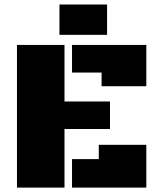

<svg xmlns="http://www.w3.org/2000/svg" viewBox="-20 -852 731 872"><path d="M57.1 0V-647.9H272.9V-391.1H479.5V-266.1H272.9V0ZM441.4 -460.4V-522.5H307.1V-647.9H644.5V-460.4ZM307.1 0V-129.4H428.7V-194.3H644.5V0ZM250 -693.8V-831.5H466.3V-693.8Z"/></svg>

Font: Black Ops One
Style: Regular
Weight: 400
Designer: James Grieshaber, Eben Sorkin
Foundry: Sorkin Type Co.
Version: Version 1.004; ttfautohint (v1.8.4.7-5d5b)